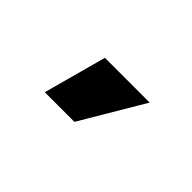

<svg xmlns="http://www.w3.org/2000/svg" viewBox="-24 -916 474 474"><g transform="rotate(45 212.5 -679.5)"><path d="M162.1 -761.7H318.4L220.7 -596.7H117.2Z"/></g></svg>

Font: Pretendard GOV Black
Style: Regular
Weight: 900
Designer: Base glyphs from Inter by Rasmus Andersson; Hangeul glyphs from Noto Sans CJK(Source Han Sans) by Jang Soo-young and Kan
Foundry: Kil Hyung-jin
Version: Version 1.309